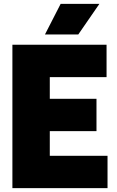

<svg xmlns="http://www.w3.org/2000/svg" viewBox="-20 -971 604 991"><path d="M44 0V-740H530V-573H237V-461H478V-294H237V-167H535V0ZM212 -793 293 -951H493L384 -793Z"/></svg>

Font: Encode Sans Cnd Black
Style: Regular
Weight: 900
Width: 3
Designer: Multiple Designers
Foundry: Impallari Type
Version: Version 3.002; ttfautohint (v1.8.3) -l 8 -r 50 -G 200 -x 14 